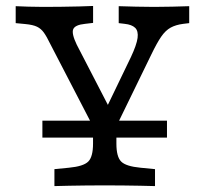

<svg xmlns="http://www.w3.org/2000/svg" viewBox="-20 -434 683 640"><path d="M329 183.9Q293.9 183.9 265.3 184.3Q236.6 184.7 211.5 185.1Q186.4 185.5 161.4 186.3V129.8L209.6 125.1Q258.3 120.5 274.2 104.5Q290.1 88.6 290.1 44.8V-145.9L345.3 -40.8L368 -91.2V44.8Q368 88.6 383.9 104.5Q399.7 120.5 448.5 125.1L496.7 129.8V186.3Q472.4 185.5 446.9 185.1Q421.4 184.7 392.8 184.3Q364.2 183.9 329 183.9ZM301.6 9.7 147.7 -287.2Q135.8 -311.9 126.3 -325.2Q116.9 -338.4 103.4 -344.9Q90 -351.4 64.7 -353.8L32.3 -356.9V-413.4Q47.4 -412.6 74.5 -411.8Q101.6 -411 124.1 -411H126.6H124.3Q150.8 -411 182.7 -411.4Q214.7 -411.8 243.5 -412.5Q272.4 -413.3 290.3 -414.1V-357.7L263.4 -354.5Q230.5 -351.2 224.2 -336.9Q217.9 -322.6 235.8 -285.1L355.1 -54.4L327.6 -59.6L416.4 -243.8Q435.5 -284.4 438.6 -307.5Q441.6 -330.5 430.5 -341.3Q419.4 -352 395.9 -354.5L375.7 -356.9V-413.4Q403.2 -412.6 433.5 -411.8Q463.9 -411 493.8 -411Q524.5 -411 554.6 -411.8Q584.8 -412.6 610.7 -413.4V-356.9L590.7 -354.5Q566 -351.3 548.9 -342Q531.8 -332.7 517.3 -311.7Q502.9 -290.7 484.2 -251.9L356.8 9.7ZM121.3 24.6V-31.8H536.6V24.6Z"/></svg>

Font: Playfair 5pt SemiExpanded Light
Style: Regular
Weight: 300
Width: 6
Designer: Claus Eggers Sørensen
Foundry: Claus Eggers Sørensen
Version: Version 2.203